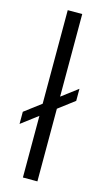

<svg xmlns="http://www.w3.org/2000/svg" viewBox="-122 -828 488 870"><g transform="rotate(15 122.0 -392.5)"><path d="M4.5 -230.5 225.5 -398V-454.5L4.5 -287.5ZM82 0H150V-785H82Z"/></g></svg>

Font: Anybody Expanded Light
Style: Regular
Weight: 300
Width: 7
Version: Version 1.113;gftools[0.9.25]